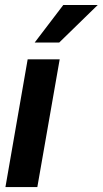

<svg xmlns="http://www.w3.org/2000/svg" viewBox="-20 -756 415 776"><path d="M130.9 0H2L91.8 -516.1H221.2ZM219.2 -584H120.1L235.8 -735.8H375Z"/></svg>

Font: Creato Display
Style: Bold Italic
Weight: 700
Italic angle: -10°
Version: Version 1.000